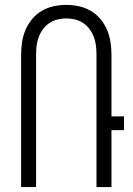

<svg xmlns="http://www.w3.org/2000/svg" viewBox="-20 -762 540 782"><path d="M66 0V-539Q66 -565 70 -591Q74 -617 84 -640.5Q94 -664 111 -684.5Q128 -705 150.5 -718Q173 -731 198.5 -736.5Q224 -742 250 -742Q276 -742 301.5 -736.5Q327 -731 349.5 -718Q372 -705 389 -684.5Q406 -664 416 -640.5Q426 -617 430 -591Q434 -565 434 -539V-288H485V-232H434V0H373V-539Q373 -557 371 -575Q369 -593 362.5 -610.5Q356 -628 345 -643Q334 -658 319 -668Q304 -678 286 -682.5Q268 -687 250 -687Q232 -687 214 -682.5Q196 -678 181 -668Q166 -658 155 -643Q144 -628 137.5 -610.5Q131 -593 129 -575Q127 -557 127 -539V0Z"/></svg>

Font: Iosevka Fixed SS04 Light
Style: Regular
Weight: 300
Monospace: yes
Designer: Belleve Invis
Foundry: Belleve Invis
Version: Version 32.5.0